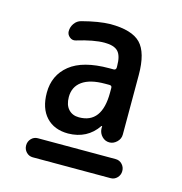

<svg xmlns="http://www.w3.org/2000/svg" viewBox="-87 -816 675 712"><g transform="rotate(15 250.0 -460.0)"><path d="M315.4 -490.2V-508.8Q315.4 -517.6 305.7 -517.6H289.1Q231.4 -517.6 201.7 -496.1Q171.9 -474.6 171.9 -435.5Q171.9 -405.3 187 -388.7Q202.1 -372.1 227.5 -372.1Q315.4 -372.1 315.4 -490.2ZM305.7 -577.1Q314.5 -577.1 315.4 -585.9V-592.8Q315.4 -631.8 300.3 -647.9Q285.2 -664.1 248 -664.1Q207 -664.1 142.6 -644.5Q129.9 -640.6 119.1 -649.4Q108.4 -658.2 108.4 -670.9Q108.4 -687.5 118.2 -701.2Q127.9 -714.8 143.6 -718.8Q207 -735.4 251 -736.3Q334 -736.3 367.7 -701.7Q401.4 -667 401.4 -581.1V-352.5Q401.4 -335.9 388.7 -323.7Q376 -311.5 360.4 -311.5Q343.8 -311.5 332 -323.7Q320.3 -335.9 319.3 -352.5V-363.3H318.4L316.4 -362.3Q277.3 -304.7 204.1 -303.7Q150.4 -303.7 119.6 -336.9Q88.9 -370.1 88.9 -429.7Q88.9 -497.1 138.7 -537.1Q188.5 -577.1 289.1 -577.1ZM100.6 -184.6Q85.9 -184.6 75.7 -195.3Q65.4 -206.1 65.4 -221.2Q65.4 -236.3 75.7 -247.1Q85.9 -257.8 100.6 -257.8H399.4Q414.1 -257.8 424.3 -247.1Q434.6 -236.3 434.6 -221.2Q434.6 -206.1 424.3 -195.3Q414.1 -184.6 399.4 -184.6Z"/></g></svg>

Font: Rounded Mgen+ 1m medium
Style: Regular
Weight: 500
Designer: [Source Han Sans]
Ryoko NISHIZUKA  (kana & ideographs); Paul D. Hunt (Latin, Greek & Cyrillic); Wenlong ZHANG  (bopomofo
Version: Version 1.059.20150602